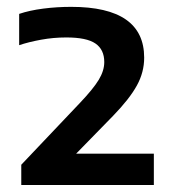

<svg xmlns="http://www.w3.org/2000/svg" viewBox="-20 -834 493 546"><path d="M40.5 -308V-365.5L207 -541Q245 -581 260.8 -607Q276.5 -633 276.5 -657.5Q276.5 -693 251.5 -710.2Q226.5 -727.5 168.5 -727.5Q132 -727.5 96.5 -721Q61 -714.5 34.5 -705.5V-794.5Q64 -804.5 102.8 -809.5Q141.5 -814.5 182.5 -814.5Q390 -814.5 390 -670Q390 -628.5 369.2 -590.8Q348.5 -553 301.5 -504.5L196.5 -397H417.5V-308Z"/></svg>

Font: Encode Sans Expanded Expanded SemiBold
Style: Regular
Weight: 600
Width: 7
Designer: Multiple Designers
Foundry: Impallari Type
Version: Version 3.000; ttfautohint (v1.8.3) -l 8 -r 50 -G 200 -x 14 